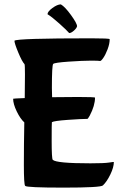

<svg xmlns="http://www.w3.org/2000/svg" viewBox="-20 -839 570 877"><path d="M296 -688Q286 -700 251.5 -731Q217 -762 197 -774Q197 -786 219.5 -802.5Q242 -819 258 -819Q277 -808 304.5 -770Q332 -732 332 -719Q330 -710 317.5 -699Q305 -688 296 -688ZM93 -391 94 -499Q94 -542 92 -546Q81 -557 63.5 -599Q46 -641 46 -653Q57 -664 397 -664Q481 -664 481 -660Q481 -639 471.5 -614Q462 -589 451.5 -574Q441 -559 436.5 -560.5Q432 -562 395.5 -562Q359 -562 294 -557.5Q229 -553 223 -547Q217 -541 217 -437L218 -395Q258 -396 336 -396Q414 -396 414 -393Q414 -357 390 -311Q381 -295 379 -296Q353 -296 290 -291.5Q227 -287 217 -281Q216 -280 216 -197Q216 -114 221 -109Q237 -93 393 -93Q456 -93 478 -96.5Q500 -100 500 -99Q500 -75 484 -42Q468 -9 450 8Q440 18 270.5 18Q101 18 95 10Q89 5 89 -86.5Q89 -178 91 -280Q73 -296 56.5 -330Q40 -364 40 -388Q40 -389 93 -391Z"/></svg>

Font: Bubblegum Sans
Style: Regular
Weight: 400
Designer: Angel Koziupa and Alejandro Paul
Foundry: Angel Koziupa and Alejandro Paul
Version: Version 1.001